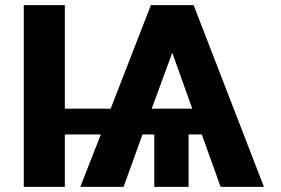

<svg xmlns="http://www.w3.org/2000/svg" viewBox="-20 -731 1099 751"><path d="M233.6 -306V-711H73V0H233.6V-205H374.4L294.1 0H463.5L537.2 -205H583.4V0H717.6V-205H769.3L843 0H1012.4L737.4 -711H570.2L412.9 -306ZM573.5 -306 653.8 -525 731.9 -306Z"/></svg>

Font: Asimov
Style: Wid
Weight: 500
Designer: Google
Version: Version 2.000980; 2014